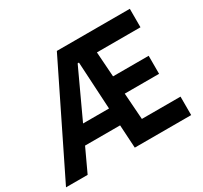

<svg xmlns="http://www.w3.org/2000/svg" viewBox="-150 -923 1191 1126"><g transform="rotate(-30 445.0 -360.0)"><path d="M350.6 -719.7H844.7V-594.7H549.8L561.5 -425.8H802.7V-303.7H570.3L583 -125H844.7V0H462.9L453.6 -156.2H216.3L143.6 0H-2.9ZM446.8 -274.4 428.7 -595.7H419.9L271 -274.4Z"/></g></svg>

Font: Reddit Sans Vanilla
Style: Bold
Weight: 700
Designer: Stephen Hutchings
Foundry: Reddit
Version: Version 1.013